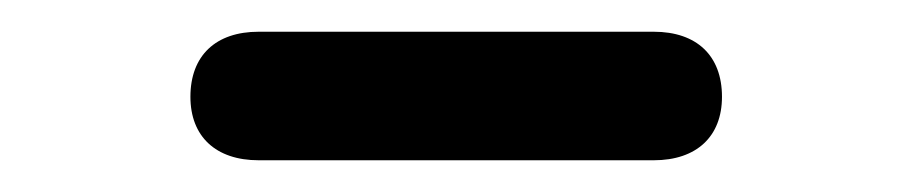

<svg xmlns="http://www.w3.org/2000/svg" viewBox="-20 -714 574 121"><path d="M143 -613H392C419 -613 435 -628 435 -653C435 -679 419 -694 392 -694H143C116 -694 100 -679 100 -653C100 -628 116 -613 143 -613Z"/></svg>

Font: SN Pro
Style: Bold
Weight: 700
Designer: Tobias Whetton
Foundry: Supernotes
Version: Version 1.003;Glyphs 3.3 (3324)